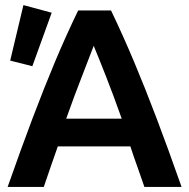

<svg xmlns="http://www.w3.org/2000/svg" viewBox="-20 -734 743 754"><path d="M10 0Q62 -148 107.5 -268.5Q153 -389 196.5 -492.5Q240 -596 287 -693H416Q463 -595 506.5 -491.5Q550 -388 595.5 -268Q641 -148 693 0H547Q534 -39 519.5 -79Q505 -119 492 -159H207Q193 -119 179 -79Q165 -39 152 0ZM240 -268H458Q425 -361 395.5 -436Q366 -511 348 -554Q332 -511 302.5 -436Q273 -361 240 -268ZM107 -474 20 -496 72 -714 183 -684Z"/></svg>

Font: Ubuntu Sans
Style: Bold
Weight: 700
Designer: Dalton Maag Ltd
Foundry: Dalton Maag Ltd
Version: Version 1.006; ttfautohint (v1.8.4.7-5d5b)